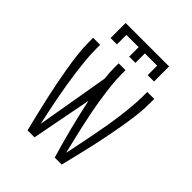

<svg xmlns="http://www.w3.org/2000/svg" viewBox="-256 -1109 1262 1262"><g transform="rotate(45 375.0 -477.5)"><path d="M216 0Q202 -57 188 -115Q174 -173 161 -230.5Q148 -288 136.5 -346Q125 -404 115 -462.5Q105 -521 98 -580Q91 -639 91 -698V-735H156V-698Q156 -647 161 -596Q166 -545 172.5 -494.5Q179 -444 187.5 -393Q196 -342 205.5 -292Q215 -242 225.5 -192Q236 -142 247 -91L334 -598Q331 -623 329.5 -648Q328 -673 328 -698V-735H392V-698Q392 -645 398 -592.5Q404 -540 412 -488Q420 -436 430 -384Q440 -332 451.5 -280.5Q463 -229 475 -178Q487 -127 500 -75Q511 -127 521.5 -178.5Q532 -230 542 -281.5Q552 -333 561 -385Q570 -437 577 -489Q584 -541 589 -593.5Q594 -646 594 -698V-735H659V-698Q659 -639 652 -580Q645 -521 635 -462.5Q625 -404 613.5 -346Q602 -288 589 -230.5Q576 -173 562 -115Q548 -57 534 0H469Q438 -104 411 -209.5Q384 -315 362 -421L281 0ZM173 -815V-955H577V-815H518V-903H404V-815H346V-903H232V-815Z"/></g></svg>

Font: Iosevka Aile Light
Style: Regular
Weight: 300
Designer: Belleve Invis
Foundry: Belleve Invis
Version: Version 27.3.5; ttfautohint (v1.8.4)